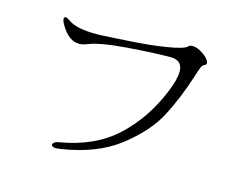

<svg xmlns="http://www.w3.org/2000/svg" viewBox="-93 -832 1186 945"><g transform="rotate(15 500.0 -359.0)"><path d="M262 -29Q249 -29 242.5 -32.5Q236 -36 236 -41Q236 -47 244 -53Q252 -59 265 -61Q444 -91 553 -193Q662 -295 723 -445Q750 -511 750 -550Q750 -608 689 -608Q604 -608 468 -597.5Q332 -587 277 -564Q255 -555 236 -555Q184 -555 145 -620Q131 -642 131 -654Q131 -664 140 -664Q147 -664 160 -655Q200 -623 307 -623Q330 -623 410 -628L457 -631Q570 -637 656.5 -651Q743 -665 758 -681Q766 -689 780 -689Q797 -689 818 -678Q839 -667 854 -652Q869 -637 869 -625Q869 -617 857 -612Q849 -609 842.5 -592.5Q836 -576 824 -538Q787 -424 737.5 -329.5Q688 -235 576 -147Q464 -59 281 -31Q267 -29 262 -29Z"/></g></svg>

Font: Hina Mincho
Style: Regular
Weight: 400
Designer: satsuyako
Foundry: satsuyako
Version: Version 1.100